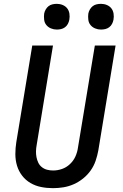

<svg xmlns="http://www.w3.org/2000/svg" viewBox="-20 -972 640 1000"><path d="M256 8Q224 8 194 2Q164 -4 138.5 -19Q113 -34 95 -57.5Q77 -81 68.5 -109.5Q60 -138 60 -169.5Q60 -201 65 -232L148 -735H256L171 -217Q168 -201 167.5 -185Q167 -169 170 -153.5Q173 -138 179.5 -124.5Q186 -111 198 -101.5Q210 -92 225 -88Q240 -84 257 -84Q280 -84 303 -92Q326 -100 344.5 -117.5Q363 -135 373 -157.5Q383 -180 386 -203L474 -735H582L492 -188Q487 -161 478 -134.5Q469 -108 452.5 -84.5Q436 -61 413 -42.5Q390 -24 364 -12.5Q338 -1 310.5 3.5Q283 8 256 8ZM506 -818Q490 -818 475.5 -824Q461 -830 451.5 -841.5Q442 -853 440 -869Q438 -885 440 -901Q442 -912 448 -922.5Q454 -933 463 -940Q472 -947 483.5 -949.5Q495 -952 506 -952Q522 -952 536.5 -946Q551 -940 560 -928.5Q569 -917 571.5 -901Q574 -885 571 -869Q569 -858 563.5 -847.5Q558 -837 548.5 -830Q539 -823 528 -820.5Q517 -818 506 -818ZM276 -818Q260 -818 245.5 -824Q231 -830 221.5 -841.5Q212 -853 210 -869Q208 -885 210 -901Q212 -912 218 -922.5Q224 -933 233 -940Q242 -947 253.5 -949.5Q265 -952 276 -952Q292 -952 306.5 -946Q321 -940 330 -928.5Q339 -917 341.5 -901Q344 -885 341 -869Q339 -858 333.5 -847.5Q328 -837 318.5 -830Q309 -823 298 -820.5Q287 -818 276 -818Z"/></svg>

Font: Iosevka Aile Semibold
Style: Italic
Weight: 600
Italic angle: -9°
Designer: Belleve Invis
Foundry: Belleve Invis
Version: Version 31.1.0; ttfautohint (v1.8.4)